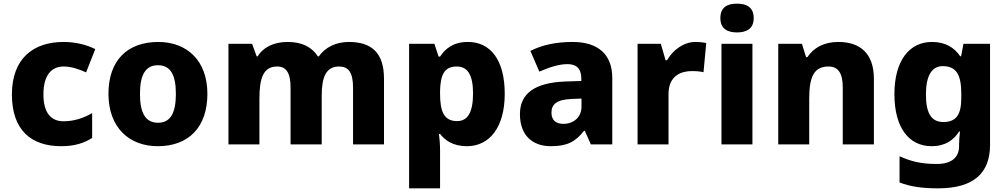

<svg xmlns="http://www.w3.org/2000/svg" viewBox="-20 -788 5494 1048"><path d="M314 10C387 10 439 -7 483 -35V-171C437 -143 382 -126 327 -126C260 -126 217 -170 217 -273C217 -375 259 -425 327 -425C368 -425 407 -412 450 -393L500 -520C452 -544 392 -559 327 -559C165 -559 45 -472 45 -272C45 -77 151 10 314 10Z M1112 -276C1112 -458 1000 -559 844 -559C675 -559 572 -458 572 -276C572 -93 684 10 841 10C1009 10 1112 -93 1112 -276ZM744 -276C744 -377 773 -432 842 -432C912 -432 940 -377 940 -276C940 -174 912 -118 843 -118C772 -118 744 -174 744 -276Z M1884 -559C1815 -559 1756 -531 1720 -480H1715C1683 -530 1631 -559 1550 -559C1472 -559 1415 -528 1386 -480H1381L1356 -549H1227V0H1396V-250C1396 -363 1418 -425 1493 -425C1542 -425 1566 -391 1566 -310V0H1736V-266C1736 -368 1760 -425 1831 -425C1881 -425 1907 -394 1907 -310V0H2076V-358C2076 -499 2009 -559 1884 -559Z M2534 -559C2454 -559 2410 -522 2382 -479H2374L2351 -549H2213V240H2382V34C2382 -2 2379 -32 2376 -57H2382C2408 -24 2450 10 2529 10C2648 10 2735 -88 2735 -276C2735 -460 2658 -559 2534 -559ZM2473 -425C2532 -425 2562 -380 2562 -278C2562 -175 2533 -127 2475 -127C2403 -127 2382 -180 2382 -277V-292C2384 -381 2406 -425 2473 -425Z M3106 -559C3012 -559 2935 -541 2875 -510L2924 -397C2976 -420 3031 -438 3077 -438C3124 -438 3153 -416 3153 -359V-346L3062 -343C2902 -336 2818 -280 2818 -165C2818 -46 2890 10 2986 10C3078 10 3121 -15 3168 -74H3172L3205 0H3322V-363C3322 -491 3244 -559 3106 -559ZM3103 -248 3154 -250V-206C3154 -147 3110 -112 3055 -112C3016 -112 2990 -131 2990 -173C2990 -219 3019 -245 3103 -248Z M3776 -559C3711 -559 3652 -514 3621 -459H3613L3587 -549H3460V0H3629V-275C3629 -377 3701 -400 3756 -400C3788 -400 3806 -397 3820 -394L3835 -553C3823 -556 3797 -559 3776 -559Z M4003 -768C3953 -768 3912 -751 3912 -689C3912 -629 3953 -611 4003 -611C4052 -611 4094 -629 4094 -689C4094 -751 4052 -768 4003 -768ZM4087 -549H3918V0H4087Z M4556 -559C4480 -559 4422 -529 4387 -476H4380L4357 -549H4228V0H4397V-250C4397 -363 4420 -425 4502 -425C4557 -425 4580 -386 4580 -311V0H4750V-358C4750 -499 4672 -559 4556 -559Z M5067 -559C4944 -559 4862 -458 4862 -274C4862 -90 4942 10 5065 10C5140 10 5186 -24 5215 -70H5220C5217 -46 5215 -19 5215 -2V10C5215 72 5173 107 5093 107C5008 107 4953 93 4890 65V208C4950 231 5014 240 5101 240C5293 240 5384 158 5384 3V-549H5239L5226 -481H5221C5190 -527 5142 -559 5067 -559ZM5126 -427C5203 -427 5227 -375 5227 -276V-254C5227 -164 5201 -122 5129 -122C5065 -122 5034 -168 5034 -272C5034 -373 5065 -427 5126 -427Z"/></svg>

Font: Noto Sans Thai Looped ExtraBold
Style: Regular
Weight: 800
Designer: Cadson Demak Team
Foundry: Cadson Demak Co., Ltd.
Version: Version 1.001